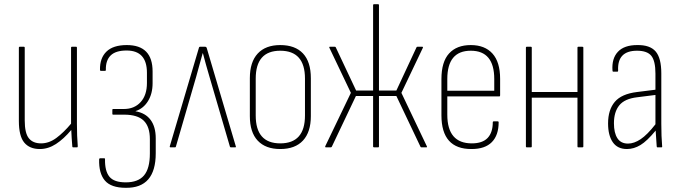

<svg xmlns="http://www.w3.org/2000/svg" viewBox="-20 -703 3245 916"><path d="M170 8Q121 8 95.5 -23Q70 -54 70 -126V-476Q70 -480 74 -480H94Q98 -480 98 -476V-128Q98 -68 117.5 -43.5Q137 -19 176 -19Q214 -19 249 -45Q284 -71 319 -113V-476Q319 -480 323 -480H343Q347 -480 347 -476V-112Q347 -54 351 -5Q351 0 347 0H329Q325 0 325 -4Q323 -24 322 -44.5Q321 -65 320 -83Q284 -40 247 -16Q210 8 170 8Z M580 193Q510 193 480.5 158.5Q451 124 453 57Q454 52 457 52H478Q481 52 481 57Q480 113 502 140Q524 167 580 167Q639 167 667 134Q695 101 695 29V-39Q695 -99 665.5 -127.5Q636 -156 572 -156H519Q516 -156 516 -160V-178Q516 -183 519 -183H571Q621 -183 651 -216Q681 -249 681 -307V-356Q681 -462 584 -462Q532 -462 508 -438.5Q484 -415 485 -370Q485 -365 482 -365H461Q457 -365 457 -370Q456 -426 488 -457Q520 -488 585 -488Q708 -488 708 -362V-306Q708 -256 686 -220.5Q664 -185 627 -173V-172Q674 -164 698.5 -131Q723 -98 723 -43V28Q723 195 580 193Z M794 0Q789 0 790 -5L929 -475Q930 -480 935 -480H959Q964 -480 966 -475L1105 -5Q1107 0 1102 0H1082Q1078 0 1077 -3L979 -338Q971 -365 963 -393.5Q955 -422 948 -449H947Q939 -422 931.5 -393.5Q924 -365 916 -337L819 -3Q818 0 815 0Z M1317 8Q1247 8 1209.5 -32Q1172 -72 1172 -149V-330Q1172 -407 1209.5 -447.5Q1247 -488 1317 -488Q1388 -488 1425.5 -448Q1463 -408 1463 -330V-149Q1463 -73 1425.5 -32.5Q1388 8 1317 8ZM1317 -19Q1435 -19 1435 -152V-328Q1435 -461 1317 -461Q1200 -461 1200 -328V-152Q1200 -19 1317 -19Z M1535 0Q1530 0 1532 -6L1654 -260L1552 -474Q1549 -480 1554 -480H1577Q1581 -480 1582 -477L1679 -271H1760V-679Q1760 -683 1765 -683H1784Q1788 -683 1788 -679V-271H1871L1967 -477Q1968 -480 1972 -480H1994Q2000 -480 1997 -474L1895 -260L2016 -6Q2019 0 2014 0H1991Q1987 0 1986 -3L1871 -245H1788V-4Q1788 0 1784 0H1765Q1760 0 1760 -4V-245H1678L1563 -3Q1561 0 1558 0Z M2230 8Q2086 9 2086 -153V-326Q2086 -408 2122.5 -448Q2159 -488 2226 -488Q2293 -488 2329.5 -447.5Q2366 -407 2366 -327V-248Q2366 -243 2362 -243H2114V-156Q2114 -19 2231 -19Q2282 -19 2306.5 -45Q2331 -71 2331 -120Q2331 -124 2335 -124H2355Q2359 -124 2359 -120Q2359 -58 2326.5 -25Q2294 8 2230 8ZM2114 -270H2338V-326Q2338 -461 2226 -461Q2114 -461 2114 -326Z M2493 0Q2489 0 2489 -4V-476Q2489 -480 2493 -480H2513Q2517 -480 2517 -476V-264H2735V-476Q2735 -480 2739 -480H2758Q2763 -480 2763 -476V-4Q2763 0 2758 0H2739Q2735 0 2735 -4V-237H2517V-4Q2517 0 2513 0Z M2971 8Q2926 8 2903.5 -24.5Q2881 -57 2881 -114Q2881 -179 2913 -217Q2945 -255 3019 -264L3107 -275V-352Q3107 -412 3087.5 -436.5Q3068 -461 3019 -461Q2924 -461 2929 -366Q2929 -361 2925 -361H2906Q2902 -361 2902 -367Q2898 -424 2928 -456Q2958 -488 3020 -488Q3081 -489 3108 -457.5Q3135 -426 3135 -353V-112Q3135 -82 3136 -55Q3137 -28 3139 -5Q3140 0 3135 0H3117Q3113 0 3113 -5Q3110 -44 3108 -80Q3067 -30 3035.5 -11Q3004 8 2971 8ZM2909 -115Q2909 -69 2925.5 -43.5Q2942 -18 2976 -18Q3005 -18 3036.5 -39Q3068 -60 3107 -110V-250L3020 -239Q2960 -232 2934.5 -200.5Q2909 -169 2909 -115Z"/></svg>

Font: Sofia Sans Cond ExtraLight
Style: Regular
Weight: 200
Width: 3
Designer: Botio Nikoltchev, Ani Petrova
Foundry: lettersoup
Version: Version 4.100; ttfautohint (v1.8.3)